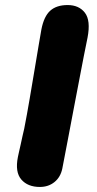

<svg xmlns="http://www.w3.org/2000/svg" viewBox="-20 -729 385 761"><path d="M138 12Q90 12 64.5 -17.5Q39 -47 51 -107Q52 -112 55 -125.5Q58 -139 62 -156.5Q66 -174 69.5 -191Q73 -208 76 -219Q87 -275 97.5 -337Q108 -399 117.5 -455.5Q127 -512 134 -554Q141 -596 144 -612Q154 -664 179 -686.5Q204 -709 248 -709Q293 -709 316.5 -678.5Q340 -648 327 -580Q312 -507 298.5 -435.5Q285 -364 272 -297Q259 -230 248 -170.5Q237 -111 227 -61Q220 -27 196 -7.5Q172 12 138 12Z"/></svg>

Font: Shantell Sans ExtraBold
Style: Italic
Weight: 800
Italic angle: -11°
Designer: Stephen Nixon, Anya Danilova, Shantell Martin
Foundry: Arrow Type
Version: Version 1.011;[c5ecc13dd]